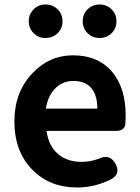

<svg xmlns="http://www.w3.org/2000/svg" viewBox="-20 -820 621 854"><path d="M323 14Q202 14 125 -64Q44 -145 44 -280Q44 -411 125 -495Q200 -574 305 -574Q417 -574 480 -499Q539 -427 539 -306Q539 -290 537 -264Q535 -253 525 -245.5Q515 -238 501 -238H445H359H187Q196 -171 238 -135Q279 -100 343 -100Q382 -100 419 -114Q468 -138 494 -91Q517 -48 477 -24Q403 14 323 14ZM184 -337H298H413Q413 -395 387 -427Q360 -460 307 -460Q260 -460 228 -429Q193 -395 184 -337ZM182 -651Q151 -651 129.5 -672.5Q108 -694 108 -725.5Q108 -757 129.5 -778.5Q151 -800 182 -800Q215 -800 237 -778Q258 -757 258 -725Q258 -694 237 -673Q215 -651 182 -651ZM423 -651Q391 -651 369.5 -672.5Q348 -694 348 -725Q348 -757 369 -778Q391 -800 423 -800Q455 -800 477 -778Q498 -757 498 -725Q498 -694 476.5 -672.5Q455 -651 423 -651Z"/></svg>

Font: GenSenRounded2 TW B
Style: Regular
Weight: 700
Version: Version 2.000;PS 2;hotconv 16.6.51;makeotf.lib2.5.65220 DEVE